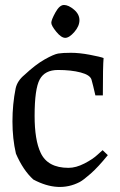

<svg xmlns="http://www.w3.org/2000/svg" viewBox="-20 -737 481 771"><path d="M242 -585Q226 -585 206 -609.5Q186 -634 186 -645.5Q186 -657 202.5 -687Q219 -717 237 -717Q255 -717 277 -698.5Q299 -680 299 -656Q299 -632 278.5 -608.5Q258 -585 242 -585ZM44 -120Q30 -180 30 -249.5Q30 -319 43 -383Q50 -413 78 -436Q123 -478 159.5 -498.5Q196 -519 213.5 -522Q231 -525 265 -525Q299 -525 341 -517Q383 -509 396 -504Q393 -474 393 -354H363Q353 -398 347.5 -417Q342 -436 304 -446Q266 -456 213 -456Q160 -456 139.5 -418Q119 -380 119 -272Q119 -175 143 -124Q171 -63 255 -63Q285 -63 319 -80.5Q353 -98 372 -116L392 -134L413 -114Q374 -66 344.5 -40Q315 -14 300 -6Q215 38 114 -16Q73 -53 44 -120Z"/></svg>

Font: Prociono
Style: Regular
Weight: 400
Designer: Barry Schwartz
Foundry: The Crud Factory
Version: Version 2.301